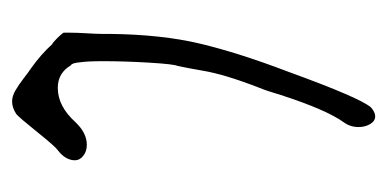

<svg xmlns="http://www.w3.org/2000/svg" viewBox="-181 -479 638 316"><g transform="rotate(-90 138.0 -321.0)"><path d="M108.4 -613.3Q102.5 -608.4 78.6 -578.6Q54.7 -548.8 48.8 -544.9Q32.2 -532.2 32.2 -516.6Q32.2 -508.8 39.6 -502.9Q46.9 -497.1 57.6 -497.1Q77.1 -497.1 94.7 -515.6Q121.1 -544.9 151.4 -544.9Q175.8 -544.9 188.5 -523.4Q192.4 -521.5 193.4 -508.8Q195.3 -496.1 195.3 -470.7Q195.3 -435.5 192.9 -394.5Q190.4 -353.5 187.5 -347.7Q183.6 -329.1 179.7 -306.6Q173.8 -270.5 151.4 -212.9Q146.5 -201.2 139.6 -177.7Q115.2 -102.5 94.7 -74.2Q86.9 -63.5 86.9 -49.8Q86.9 -39.1 91.8 -30.8Q96.7 -22.5 104.5 -22.5Q111.3 -22.5 119.1 -29.3Q134.8 -46.9 177.7 -165Q209 -247.1 224.1 -310.5Q239.3 -374 240.2 -460Q240.2 -464.8 240.2 -472.7Q240.2 -480.5 241.2 -497.1Q242.2 -513.7 242.2 -524.4Q242.2 -535.2 242.2 -535.2Q242.2 -536.1 237.8 -541Q233.4 -545.9 228.5 -550.3Q223.6 -554.7 223.6 -553.7Q207 -572.3 183.6 -588.9Q177.7 -592.8 167 -601.1Q156.2 -609.4 147 -614.7Q137.7 -620.1 128.9 -620.1Q119.1 -620.1 108.4 -613.3Z"/></g></svg>

Font: 辰宇落雁體 Thin Monospaced
Style: Regular
Weight: 100
Designer: Written by Liu, Wei-Chen; Created by Wang, Li-Yu.
Version: Version 1.000